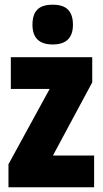

<svg xmlns="http://www.w3.org/2000/svg" viewBox="-20 -796 437 816"><path d="M380 0H16V-98L191 -418H26V-553H372V-446L205 -135H380ZM204 -776Q249 -776 269.5 -754.5Q290 -733 290 -691Q290 -607 204 -607Q118 -607 118 -691Q118 -734 138.5 -755Q159 -776 204 -776Z"/></svg>

Font: Noto Sans Gurmukhi UI ExtraCondensed Black
Style: Regular
Weight: 900
Width: 2
Designer: Jelle Bosma - Monotype Design Team
Foundry: Monotype Imaging Inc.
Version: Version 2.004; ttfautohint (v1.8.4.7-5d5b)